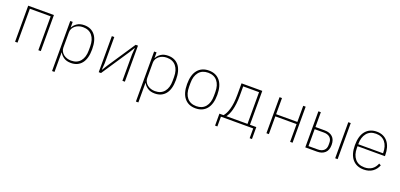

<svg xmlns="http://www.w3.org/2000/svg" viewBox="13 -1455 5375 2582"><g transform="rotate(20 2700.0 -164.0)"><path d="M116 -516H484V0H449V-485H151V0H116Z M718 -516H753V-437H756Q774 -473 814 -500.5Q854 -528 917 -528Q1015 -528 1070 -460Q1125 -392 1125 -258Q1125 -124 1070 -56Q1015 12 917 12Q854 12 814 -15.5Q774 -43 756 -79H753V200H718ZM909 -19Q995 -19 1041 -75.5Q1087 -132 1087 -229V-287Q1087 -384 1041 -440.5Q995 -497 909 -497Q878 -497 850 -488Q822 -479 800.5 -462Q779 -445 766 -421Q753 -397 753 -368V-148Q753 -119 766 -95Q779 -71 800.5 -54Q822 -37 850 -28Q878 -19 909 -19Z M1313 -516H1348V-139L1341 -46H1344L1391 -122L1654 -516H1687V0H1652V-377L1659 -470H1656L1609 -394L1346 0H1313Z M1918 -516H1953V-437H1956Q1974 -473 2014 -500.5Q2054 -528 2117 -528Q2215 -528 2270 -460Q2325 -392 2325 -258Q2325 -124 2270 -56Q2215 12 2117 12Q2054 12 2014 -15.5Q1974 -43 1956 -79H1953V200H1918ZM2109 -19Q2195 -19 2241 -75.5Q2287 -132 2287 -229V-287Q2287 -384 2241 -440.5Q2195 -497 2109 -497Q2078 -497 2050 -488Q2022 -479 2000.5 -462Q1979 -445 1966 -421Q1953 -397 1953 -368V-148Q1953 -119 1966 -95Q1979 -71 2000.5 -54Q2022 -37 2050 -28Q2078 -19 2109 -19Z M2700 12Q2598 12 2541 -57Q2484 -126 2484 -258Q2484 -390 2541 -459Q2598 -528 2700 -528Q2802 -528 2859 -459Q2916 -390 2916 -258Q2916 -126 2859 -57Q2802 12 2700 12ZM2700 -19Q2785 -19 2831.5 -75Q2878 -131 2878 -231V-285Q2878 -385 2831.5 -441Q2785 -497 2700 -497Q2615 -497 2568.5 -441Q2522 -385 2522 -285V-231Q2522 -131 2568.5 -75Q2615 -19 2700 -19Z M3029 -31H3088Q3104 -49 3118.5 -77Q3133 -105 3144.5 -144.5Q3156 -184 3162.5 -236Q3169 -288 3169 -354V-516H3466V-31H3557V140H3524V0H3062V140H3029ZM3431 -31V-485H3204V-353Q3204 -287 3197.5 -235Q3191 -183 3180.5 -144Q3170 -105 3156.5 -77.5Q3143 -50 3129 -31Z M3713 -516H3748V-285H4052V-516H4087V0H4052V-254H3748V0H3713Z M4269 -516H4304V-304H4438Q4508 -304 4549.5 -266Q4591 -228 4591 -152Q4591 -76 4549.5 -38Q4508 0 4438 0H4269ZM4435 -31Q4491 -31 4522 -58.5Q4553 -86 4553 -136V-168Q4553 -218 4522 -245.5Q4491 -273 4435 -273H4304V-31ZM4697 -516H4732V0H4697Z M5107 12Q5003 12 4944.5 -57Q4886 -126 4886 -258Q4886 -390 4944 -459Q5002 -528 5102 -528Q5154 -528 5194 -509.5Q5234 -491 5261 -457Q5288 -423 5302 -375Q5316 -327 5316 -269V-255H4924V-229Q4924 -132 4971.5 -75.5Q5019 -19 5107 -19Q5169 -19 5212 -48Q5255 -77 5278 -135L5306 -120Q5283 -60 5232.5 -24Q5182 12 5107 12ZM5102 -498Q5017 -498 4970.5 -441Q4924 -384 4924 -287V-283H5279V-288Q5279 -385 5233 -441.5Q5187 -498 5102 -498Z"/></g></svg>

Font: IBM Plex Mono ExtraLight
Style: Regular
Weight: 200
Monospace: yes
Designer: Mike Abbink, Paul van der Laan, Pieter van Rosmalen
Foundry: Bold Monday
Version: Version 2.3